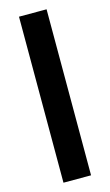

<svg xmlns="http://www.w3.org/2000/svg" viewBox="-115 -661 471 820"><g transform="rotate(-15 120.0 -251.0)"><path d="M181 -618V116H59V-618Z"/></g></svg>

Font: Mukta Malar
Style: Bold
Weight: 700
Designer: Aadarsh Rajan, Girish Dalvi, Yashodeep Gholap
Foundry: Ek Type
Version: Version 2.538;PS 1.000;hotconv 16.6.51;makeotf.lib2.5.65220;